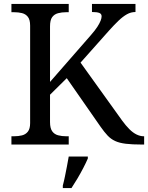

<svg xmlns="http://www.w3.org/2000/svg" viewBox="-20 -734 752 975"><path d="M38 0V-42H51Q73 -42 91.5 -46.5Q110 -51 121.5 -65.5Q133 -80 133 -109V-604Q133 -634 121.5 -648.5Q110 -663 91.5 -667.5Q73 -672 51 -672H38V-714H329V-672H316Q294 -672 275 -667Q256 -662 245 -647Q234 -632 234 -600V-318L441 -555Q463 -580 474.5 -598Q486 -616 491 -629Q496 -642 496 -651Q496 -664 484 -668.5Q472 -673 447 -673V-714H668V-673Q645 -673 624.5 -661.5Q604 -650 582 -629Q560 -608 534 -579L389 -416L600 -122Q619 -96 637 -78Q655 -60 673.5 -51Q692 -42 710 -42H712V0H701Q651 0 618.5 -4Q586 -8 564.5 -18Q543 -28 526.5 -45.5Q510 -63 491 -90L319 -337L234 -253V-114Q234 -83 245 -67.5Q256 -52 275 -47Q294 -42 316 -42H329V0ZM299 208Q305 186 310 161Q315 136 320 110.5Q325 85 329 61H426V71Q417 92 403 119Q389 146 373 173Q357 200 343 221H299Z"/></svg>

Font: Noto Serif Tibetan
Style: Regular
Weight: 400
Designer: Monotype Design Team
Foundry: Monotype Imaging Inc.
Version: Version 2.103